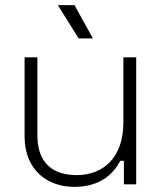

<svg xmlns="http://www.w3.org/2000/svg" viewBox="-20 -720 634 750"><path d="M271 -700H206L287 -570H343ZM512 0V-496H462V-242C462 -104 383 -36 280 -36C187 -36 126 -82 126 -192V-496H76V-188C76 -53 168 10 270 10C372 10 423 -41 450 -92H464V0Z"/></svg>

Font: Space Text Light
Style: Regular
Weight: 300
Designer: Florian Karsten (Space Text), Colophon Foundry (Space Mono)
Foundry: Florian Karsten
Version: Version 1.003;PS 001.003;hotconv 1.0.88;makeotf.lib2.5.64775